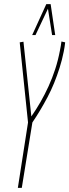

<svg xmlns="http://www.w3.org/2000/svg" viewBox="-20 -905 334 925"><path d="M66 0 115 -315 75 -701 93 -704 131 -344Q154 -377 175 -413.5Q196 -450 214 -489.5Q232 -529 246 -572Q260 -615 269 -663Q271 -674 273 -684.5Q275 -695 276 -705L294 -701Q293 -690 291 -678.5Q289 -667 287 -656Q279 -616 267 -578Q255 -540 240.5 -504.5Q226 -469 208.5 -436Q191 -403 173 -373Q155 -343 136 -315L85 0ZM135 -736 203 -885H224L246 -736H231L211 -863L151 -736Z"/></svg>

Font: Georama ExtraCondensed Thin
Style: Italic
Weight: 100
Width: 2
Italic angle: -9°
Designer: Jean-Baptiste Levee
Foundry: Production Type
Version: Version 1.001